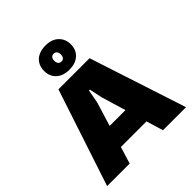

<svg xmlns="http://www.w3.org/2000/svg" viewBox="-265 -1188 1361 1361"><g transform="rotate(-45 415.5 -507.0)"><path d="M20 0 261 -729H573L811 0H580L438 -471L417 -570H408L390 -471L246 0ZM269 -127 318 -289H509L558 -127ZM416 -772Q353 -772 317 -805Q281 -838 281 -893Q281 -930 297.5 -957.5Q314 -985 344.5 -999.5Q375 -1014 416 -1014Q478 -1014 513.5 -980Q549 -946 549 -893Q549 -837 512.5 -804.5Q476 -772 416 -772ZM416 -853Q432 -853 440 -863.5Q448 -874 448 -893Q448 -911 439 -921.5Q430 -932 416 -932Q400 -932 391.5 -921.5Q383 -911 383 -893Q383 -875 391.5 -864Q400 -853 416 -853Z"/></g></svg>

Font: Hubot Sans Condensed ExtraLight Black
Style: Regular
Weight: 900
Version: Version 2.000